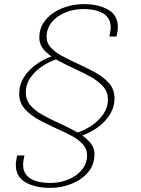

<svg xmlns="http://www.w3.org/2000/svg" viewBox="-20 -763 685 935"><path d="M373 -100.5 344.5 -113.5Q386 -125.5 422.8 -149.2Q459.5 -173 482.5 -206.2Q505.5 -239.5 505.5 -279.5Q505.5 -315 482.8 -341Q460 -367 423.5 -387.8Q387 -408.5 345.5 -427Q302 -447 262.2 -468.5Q222.5 -490 197 -517Q171.5 -544 171.5 -579.5Q171.5 -630 202.8 -666.8Q234 -703.5 283.8 -723.2Q333.5 -743 388.5 -743Q459 -743 506.5 -716Q554 -689 554 -631Q554 -622.5 552 -608.8Q550 -595 547.5 -585H512.5Q515 -596.5 517 -609.2Q519 -622 519 -629.5Q519 -659 505.2 -677Q491.5 -695 470.5 -704Q449.5 -713 426.8 -716Q404 -719 386 -719Q339.5 -719 298.5 -702.2Q257.5 -685.5 232.2 -655Q207 -624.5 207 -583Q207 -553 227.8 -530.8Q248.5 -508.5 282 -490.5Q315.5 -472.5 353.5 -455Q398 -435 440.2 -412.2Q482.5 -389.5 510 -359Q537.5 -328.5 537.5 -285Q537.5 -241 514.5 -204.5Q491.5 -168 454.2 -141.5Q417 -115 373 -100.5ZM223 152Q152 152 104.5 125Q57 98 57 39.5Q57 31 59.2 17.2Q61.5 3.5 63.5 -6H99Q96.5 5 94.5 17.8Q92.5 30.5 92.5 38.5Q92.5 68 106 86Q119.5 104 140.5 113Q161.5 122 184.2 125Q207 128 225 128Q271.5 128 312.5 111.2Q353.5 94.5 378.8 63.8Q404 33 404 -8Q404 -38 383.2 -60.8Q362.5 -83.5 329 -101.5Q295.5 -119.5 257.5 -136Q213 -156 170.8 -178.8Q128.5 -201.5 101 -232.2Q73.5 -263 73.5 -306Q73.5 -350.5 96.5 -386.8Q119.5 -423 157 -449.8Q194.5 -476.5 238 -490.5L265.5 -477.5Q225 -466 188.2 -442.2Q151.5 -418.5 128.5 -385.2Q105.5 -352 105.5 -312Q105.5 -276.5 128.2 -250Q151 -223.5 188 -203Q225 -182.5 266 -164Q309.5 -144.5 349.2 -122.8Q389 -101 414.5 -74Q440 -47 440 -11.5Q440 39 409.2 75.5Q378.5 112 329 132Q279.5 152 223 152Z"/></svg>

Font: Epilogue ExtraLight
Style: Italic
Weight: 250
Italic angle: -12°
Designer: Tyler Finck
Foundry: Etcetera Type Co
Version: Version 2.112